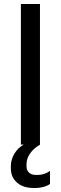

<svg xmlns="http://www.w3.org/2000/svg" viewBox="-20 -720 303 956"><path d="M84 -700H179V0H84ZM34 118V107Q34 75 51.5 45.5Q69 16 98 0H180Q149 17 130.5 43Q112 69 112 98V109Q112 128 124.5 139.5Q137 151 159 151H170Q185 151 201 145.5Q217 140 229 131V196Q217 205 197.5 210.5Q178 216 159 216H147Q95 216 64.5 189Q34 162 34 118Z"/></svg>

Font: Bai Jamjuree Medium
Style: Regular
Weight: 500
Version: Version 1.000; ttfautohint (v1.6)